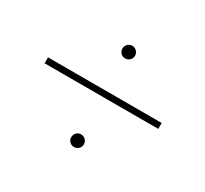

<svg xmlns="http://www.w3.org/2000/svg" viewBox="-98 -694 762 713"><g transform="rotate(30 283.0 -337.0)"><path d="M522.9 -335H35.6V-360.4H522.9ZM258.3 -526.9Q258.3 -538.1 266.1 -546.1Q273.9 -554.2 285.2 -554.2Q296.4 -554.2 304.4 -546.1Q312.5 -538.1 312.5 -526.9Q312.5 -515.6 304.4 -507.8Q296.4 -500 285.2 -500Q273.9 -500 266.1 -507.8Q258.3 -515.6 258.3 -526.9ZM258.3 -147Q258.3 -158.2 266.1 -166.3Q273.9 -174.3 285.2 -174.3Q296.4 -174.3 304.4 -166.3Q312.5 -158.2 312.5 -147Q312.5 -135.7 304.4 -127.9Q296.4 -120.1 285.2 -120.1Q273.9 -120.1 266.1 -127.9Q258.3 -135.7 258.3 -147Z"/></g></svg>

Font: RobotoDraft Thin
Style: Regular
Weight: 250
Version: Version 2.001153; 2014